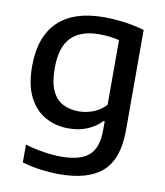

<svg xmlns="http://www.w3.org/2000/svg" viewBox="-86 -623 796 925"><g transform="rotate(10 311.5 -161.0)"><path d="M266 230Q223.5 230 175.5 223.8Q127.5 217.5 84 204.5V117.5Q132 131.5 176.5 138.2Q221 145 259.5 145Q353 145 395.5 108.2Q438 71.5 438 -15.5V-59.5H432.5Q405 -30 364 -12.5Q323 5 271 5Q210 5 159.2 -22.5Q108.5 -50 78 -108.5Q47.5 -167 47.5 -261Q47.5 -404 123.8 -478.2Q200 -552.5 349.5 -552.5Q383 -552.5 417.2 -549.2Q451.5 -546 484.5 -539.8Q517.5 -533.5 546.5 -525V-34Q546.5 106 477.2 168Q408 230 266 230ZM306 -84.5Q342 -84.5 377.2 -98Q412.5 -111.5 438 -140V-456Q419 -461 394 -464.2Q369 -467.5 340 -467.5Q250 -467.5 203.2 -420.5Q156.5 -373.5 156.5 -270Q156.5 -199.5 175.8 -159Q195 -118.5 228.8 -101.5Q262.5 -84.5 306 -84.5Z"/></g></svg>

Font: Encode Sans SemiExpanded Medium
Style: Regular
Weight: 500
Width: 6
Designer: Multiple Designers
Foundry: Impallari Type
Version: Version 3.002